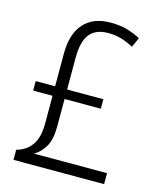

<svg xmlns="http://www.w3.org/2000/svg" viewBox="-109 -801 730 880"><g transform="rotate(15 255.5 -361.5)"><path d="M308 -723Q352 -723 386.5 -713Q421 -703 450 -687L429 -641Q400 -657 371 -665.5Q342 -674 309 -674Q250 -674 221.5 -638.5Q193 -603 193 -526V-375H365V-330H193V-199Q193 -138 173 -103.5Q153 -69 122 -52H469V0H39V-48Q85 -60 110.5 -96Q136 -132 136 -199V-330H44V-375H136V-531Q136 -623 180 -673Q224 -723 308 -723Z"/></g></svg>

Font: Noto Sans Myanmar SemiCondensed Light
Style: Regular
Weight: 300
Width: 4
Designer: Monotype Design Team
Foundry: Monotype Imaging Inc.
Version: Version 2.107; ttfautohint (v1.8.4.7-5d5b)